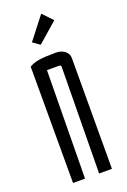

<svg xmlns="http://www.w3.org/2000/svg" viewBox="-149 -822 577 872"><g transform="rotate(-20 139.5 -386.0)"><path d="M45 -562Q64 -574 91.5 -578.5Q119 -583 173 -583Q200 -583 217 -569.5Q234 -556 234 -535L233 0H171L177 -516Q177 -519 175.5 -520Q174 -521 168 -522H109L103 0H45ZM88 -664 172 -772 218 -724 122 -640Z"/></g></svg>

Font: Bahianita
Style: Regular
Weight: 400
Designer: Pablo Cosgaya & Dani Raskovsky
Foundry: Pablo Cosgaya & Dani Raskovsky
Version: Version 1.008